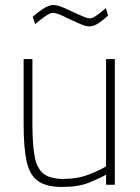

<svg xmlns="http://www.w3.org/2000/svg" viewBox="-20 -735 556 764"><path d="M227 9Q165 9 131.5 -14.5Q98 -38 86 -92.5Q74 -147 74 -240V-500H109V-242Q109 -160 118 -112Q127 -64 153.5 -43.5Q180 -23 232 -23Q288 -23 332 -40Q376 -57 402 -73V-500H437V0H402V-40Q376 -25 333.5 -8Q291 9 227 9ZM337 -630Q321 -630 299.5 -639.5Q278 -649 256 -659Q237 -669 219 -676.5Q201 -684 190 -684Q179 -684 157.5 -668.5Q136 -653 120 -639L110 -668Q126 -683 150 -699Q174 -715 192 -715Q208 -715 229.5 -706Q251 -697 273 -686Q293 -677 310.5 -669.5Q328 -662 339 -662Q349 -662 368 -676Q387 -690 401 -703L410 -673Q397 -660 375.5 -645Q354 -630 337 -630Z"/></svg>

Font: TitilliumWeb ExtraLight
Style: Regular
Weight: 400
Designer: Mohamed Gaber, Accademia di Belle Arti di Urbino and others
Foundry: Kief Type Foundry, Accademia di Belle Arti di Urbino and others
Version: Version 3.000; ttfautohint (v1.8.2)